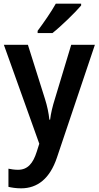

<svg xmlns="http://www.w3.org/2000/svg" viewBox="-20 -852 538 1046"><path d="M422 -822V-832H284C259 -787 217 -727 185 -684V-672H266C313 -709 391 -785 422 -822ZM1 -608 194 -69 180 -25C160 38 131 73 78 73C59 73 40 70 26 67V166C44 170 66 174 95 174C185 174 252 120 290 7L497 -608H368L279 -313C266 -272 257 -234 253 -200H249C245 -238 237 -275 225 -313L132 -608Z"/></svg>

Font: Noto Sans Malayalam UI SemiCondensed SemiBold
Style: Regular
Weight: 600
Width: 4
Designer: Jelle Bosma - Monotype Design Team
Foundry: Monotype Imaging Inc.
Version: Version 2.104